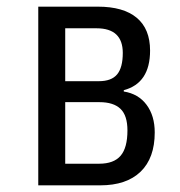

<svg xmlns="http://www.w3.org/2000/svg" viewBox="-20 -557 540 577"><path d="M95 -537H274Q351 -537 391 -503.5Q431 -470 431 -405Q431 -307 352 -286V-282Q396 -275 420.5 -242Q445 -209 445 -159Q445 -82 402.5 -41Q360 0 281 0H95ZM277 -313Q315 -313 332 -333.5Q349 -354 349 -398Q349 -472 270 -472H176V-313ZM278 -65Q322 -65 342.5 -89Q363 -113 363 -165Q363 -210 342 -230Q321 -250 279 -250H176V-65Z"/></svg>

Font: Noto Sans Mono UI Cond
Style: Regular
Weight: 400
Width: 3
Monospace: yes
Designer: Monotype Design team
Foundry: Monotype Imaging Inc.
Version: Version 1.000